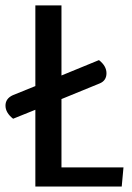

<svg xmlns="http://www.w3.org/2000/svg" viewBox="-62 -680 481 700"><path d="M162.1 -69.8H388.2L381.8 0H66.9V-279.8L-14.2 -247.1Q-42 -269 -42 -294.9Q-42 -320.8 -15.1 -333L66.9 -366.2V-660.2H162.1V-404.8L298.8 -460.9Q326.2 -439.5 326.2 -413.1Q326.2 -386.2 301.8 -376L162.1 -318.8Z"/></svg>

Font: Sansita Light
Style: Regular
Weight: 300
Designer: Pablo Cosgaya
Foundry: Omnibus-Type
Version: Version 1.006;hotconv 1.0.109;makeotfexe 2.5.65596